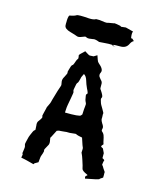

<svg xmlns="http://www.w3.org/2000/svg" viewBox="-119 -890 838 988"><g transform="rotate(15 299.5 -396.0)"><path d="M404.3 -793C385.7 -791 416 -793 398.4 -796.9C383.8 -799.8 374 -801.8 368.2 -801.8C367.2 -801.8 366.2 -801.8 365.2 -800.8C341.8 -796.9 330.1 -794.9 329.1 -793.9C328.1 -793 315.4 -793.9 289.1 -797.9H270.5C263.7 -793 251 -791 233.4 -792C196.3 -794.9 173.8 -794.9 168 -791C162.1 -787.1 151.4 -783.2 133.8 -780.3C130.9 -779.3 127.9 -770.5 127 -753.9V-744.1C127 -735.4 126 -736.3 127 -725.6C127.9 -713.9 138.7 -705.1 160.2 -699.2C181.6 -693.4 192.4 -689.5 194.3 -688.5C202.1 -684.6 210.9 -685.5 220.7 -689.5C230.5 -693.4 235.4 -695.3 236.3 -695.3C240.2 -697.3 244.1 -696.3 249 -693.4C254.9 -690.4 265.6 -691.4 282.2 -694.3C287.1 -696.3 295.9 -695.3 307.6 -691.4C320.3 -687.5 305.7 -687.5 344.7 -690.4C377.9 -693.4 394.5 -691.4 396.5 -686.5C396.5 -684.6 399.4 -684.6 403.3 -684.6C410.2 -684.6 373 -687.5 389.6 -692.4C395.5 -694.3 408.2 -694.3 428.7 -694.3C449.2 -694.3 462.9 -703.1 470.7 -720.7C474.6 -728.5 479.5 -734.4 486.3 -738.3C488.3 -740.2 489.3 -731.4 489.3 -733.4C489.3 -737.3 484.4 -743.2 473.6 -751C472.7 -752 470.7 -740.2 468.8 -755.9C466.8 -770.5 467.8 -780.3 470.7 -785.2C444.3 -792 430.7 -795.9 429.7 -795.9C428.7 -795.9 420.9 -794.9 404.3 -793ZM288.1 -608.4C284.2 -608.4 279.3 -611.3 271.5 -616.2C263.7 -621.1 259.8 -623 259.8 -624C240.2 -606.4 231.4 -596.7 232.4 -594.7C233.4 -592.8 233.4 -588.9 234.4 -583C235.4 -579.1 234.4 -576.2 231.4 -573.2C228.5 -570.3 225.6 -561.5 220.7 -547.9C218.8 -542 216.8 -539.1 212.9 -537.1C210 -535.2 206.1 -526.4 202.1 -509.8C199.2 -500 198.2 -495.1 200.2 -494.1C201.2 -492.2 198.2 -483.4 189.5 -467.8C184.6 -460 181.6 -451.2 182.6 -442.4C183.6 -434.6 184.6 -428.7 185.5 -424.8C186.5 -423.8 182.6 -412.1 174.8 -389.6C168 -367.2 163.1 -350.6 160.2 -339.8C157.2 -329.1 156.2 -325.2 156.2 -324.2C157.2 -324.2 153.3 -316.4 146.5 -301.8C143.6 -295.9 141.6 -293 142.6 -292C142.6 -291 139.6 -278.3 133.8 -255.9C131.8 -248 130.9 -244.1 133.8 -241.2C135.7 -238.3 131.8 -229.5 120.1 -214.8C115.2 -209 113.3 -200.2 115.2 -189.5C116.2 -178.7 116.2 -172.9 116.2 -171.9C117.2 -168 116.2 -165 112.3 -163.1C108.4 -161.1 103.5 -150.4 96.7 -133.8C93.8 -127 90.8 -119.1 88.9 -108.4C85.9 -97.7 85 -90.8 84 -86.9C83 -84 83 -80.1 85 -75.2C87.9 -70.3 86.9 -58.6 84 -42C83 -39.1 83 -38.1 83 -36.1C82 -33.2 83 -32.2 84 -31.2C86.9 -30.3 85.9 -22.5 83 -9.8C97.7 -6.8 108.4 -4.9 115.2 -2.9C122.1 -1 134.8 2 152.3 6.8L156.2 1C157.2 1 162.1 -2.9 174.8 -9.8L177.7 -38.1C176.8 -38.1 179.7 -44.9 184.6 -59.6C187.5 -68.4 188.5 -74.2 186.5 -76.2C184.6 -78.1 189.5 -87.9 199.2 -104.5C204.1 -111.3 205.1 -119.1 204.1 -127C203.1 -134.8 202.1 -140.6 201.2 -144.5C200.2 -147.5 202.1 -149.4 204.1 -152.3C206.1 -155.3 211.9 -168 223.6 -190.4C231.4 -193.4 236.3 -194.3 237.3 -194.3C238.3 -194.3 246.1 -194.3 263.7 -196.3C272.5 -197.3 278.3 -198.2 280.3 -197.3C282.2 -196.3 294.9 -197.3 319.3 -200.2C322.3 -201.2 325.2 -200.2 329.1 -197.3C333 -195.3 342.8 -193.4 358.4 -190.4C369.1 -157.2 375 -140.6 376 -140.6C377 -139.6 377 -132.8 376 -119.1C375 -116.2 376 -113.3 378.9 -108.4C381.8 -103.5 384.8 -93.8 389.6 -80.1C396.5 -58.6 401.4 -43.9 402.3 -36.1C403.3 -29.3 413.1 -21.5 431.6 -13.7C436.5 -11.7 436.5 -9.8 431.6 -6.8C425.8 -3.9 424.8 1 427.7 9.8C475.6 1 499 -4.9 500 -6.8C500 -8.8 505.9 -12.7 516.6 -19.5C517.6 -30.3 516.6 -38.1 516.6 -43C516.6 -46.9 517.6 -48.8 516.6 -49.8C515.6 -50.8 511.7 -56.6 505.9 -65.4C501 -74.2 498 -79.1 496.1 -80.1C494.1 -80.1 494.1 -85 496.1 -95.7C497.1 -99.6 497.1 -102.5 499 -105.5C500 -107.4 496.1 -111.3 487.3 -115.2V-141.6C487.3 -142.6 483.4 -149.4 476.6 -164.1L467.8 -168.9C462.9 -170.9 464.8 -175.8 472.7 -183.6C474.6 -185.5 474.6 -187.5 472.7 -189.5C471.7 -191.4 469.7 -201.2 465.8 -218.8C463.9 -227.5 460.9 -235.4 456.1 -241.2L448.2 -249C446.3 -252 446.3 -256.8 448.2 -262.7C450.2 -268.6 447.3 -277.3 439.5 -288.1C435.5 -294.9 432.6 -300.8 431.6 -305.7C430.7 -309.6 431.6 -313.5 431.6 -318.4C430.7 -331.1 430.7 -337.9 431.6 -338.9C432.6 -339.8 428.7 -346.7 420.9 -360.4C414.1 -372.1 408.2 -380.9 406.2 -387.7C404.3 -394.5 403.3 -398.4 402.3 -400.4C400.4 -406.2 400.4 -411.1 403.3 -415C406.2 -418.9 403.3 -427.7 395.5 -440.4C388.7 -451.2 385.7 -456.1 384.8 -456.1C383.8 -457 383.8 -462.9 383.8 -476.6C384.8 -488.3 381.8 -495.1 377.9 -499C374 -502.9 371.1 -506.8 368.2 -510.7C360.4 -518.6 359.4 -528.3 365.2 -539.1C371.1 -550.8 363.3 -565.4 341.8 -583C339.8 -585.9 337.9 -587.9 336.9 -588.9C335.9 -589.8 332 -599.6 325.2 -620.1C313.5 -613.3 308.6 -610.4 307.6 -609.4C306.6 -609.4 299.8 -609.4 288.1 -608.4ZM283.2 -508.8C292 -503.9 298.8 -494.1 302.7 -480.5C306.6 -466.8 311.5 -454.1 317.4 -441.4C326.2 -424.8 329.1 -416 325.2 -414.1C322.3 -412.1 320.3 -409.2 321.3 -403.3C323.2 -386.7 326.2 -377 329.1 -372.1C332 -367.2 333 -363.3 333 -359.4C332 -356.4 333 -352.5 332 -347.7C331.1 -343.8 330.1 -330.1 329.1 -305.7L323.2 -298.8C319.3 -293.9 292 -291 240.2 -292C240.2 -293 240.2 -299.8 241.2 -310.5C241.2 -321.3 245.1 -340.8 251 -373C254.9 -394.5 256.8 -405.3 254.9 -407.2C252.9 -409.2 252 -415 253.9 -423.8C256.8 -443.4 259.8 -454.1 262.7 -456.1C265.6 -458 266.6 -461.9 268.6 -467.8C272.5 -480.5 273.4 -486.3 273.4 -487.3C272.5 -487.3 276.4 -494.1 283.2 -508.8Z"/></g></svg>

Font: Hermetico
Style: Regular
Weight: 400
Version: Version 1.0